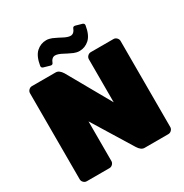

<svg xmlns="http://www.w3.org/2000/svg" viewBox="-203 -1066 1173 1224"><g transform="rotate(-30 383.5 -454.0)"><path d="M308.3 -908.3Q319.2 -908.3 330.4 -905.4Q341.7 -902.5 348.8 -899.6Q355.8 -896.7 367.5 -890.8Q379.2 -885 383.3 -883.3Q385.8 -882.5 403.3 -872.9Q420.8 -863.3 434.2 -858.8Q447.5 -854.2 458.3 -854.2Q483.3 -854.2 496.7 -889.2Q500 -896.7 510 -896.7Q514.2 -896.7 515.8 -895.8L562.5 -882.5Q573.3 -878.3 573.3 -868.3V-865Q562.5 -798.3 531.2 -770Q500 -741.7 458.3 -741.7Q447.5 -741.7 436.2 -744.6Q425 -747.5 417.9 -750.4Q410.8 -753.3 399.2 -759.2Q387.5 -765 383.3 -766.7Q380.8 -767.5 363.3 -777.1Q345.8 -786.7 332.5 -791.2Q319.2 -795.8 308.3 -795.8Q283.3 -795.8 270 -760.8Q266.7 -753.3 256.7 -753.3Q252.5 -753.3 250.8 -754.2L204.2 -767.5Q193.3 -771.7 193.3 -781.7V-785Q204.2 -851.7 235.4 -880Q266.7 -908.3 308.3 -908.3ZM50 -33.3V-666.7Q50 -680 60 -690Q70 -700 83.3 -700H258.3Q283.3 -700 304.2 -666.7L483.3 -350V-666.7Q483.3 -680 493.3 -690Q503.3 -700 516.7 -700H683.3Q696.7 -700 706.7 -690Q716.7 -680 716.7 -666.7V-33.3Q716.7 -20 706.7 -10Q696.7 0 683.3 0H508.3Q483.3 0 462.5 -33.3L283.3 -325V-33.3Q283.3 -20 273.3 -10Q263.3 0 250 0H83.3Q70 0 60 -10Q50 -20 50 -33.3Z"/></g></svg>

Font: BoonTook Mon
Style: Regular
Weight: 400
Designer: Sungsit Sawaiwan
Foundry: FontUni
Version: Version 3.0